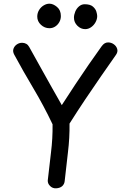

<svg xmlns="http://www.w3.org/2000/svg" viewBox="-20 -1010 682 1041"><path d="M57 -714Q48 -731 53 -745.5Q58 -760 71 -769Q84 -778 100 -778Q112 -778 122 -772.5Q132 -767 138 -756Q152 -731 172.5 -694Q193 -657 216.5 -615Q240 -573 261 -535.5Q282 -498 297 -472Q312 -446 315 -440Q353 -499 389.5 -554Q426 -609 461.5 -660.5Q497 -712 531 -759Q539 -770 547.5 -775Q556 -780 566 -780Q583 -780 597 -770Q611 -760 615.5 -744.5Q620 -729 609 -713Q569 -656 527 -595.5Q485 -535 442.5 -471.5Q400 -408 357 -340Q358 -262 348.5 -185Q339 -108 331 -31Q330 -13 318 -1.5Q306 10 284 11Q265 12 251.5 -1.5Q238 -15 239 -32Q247 -108 256.5 -183.5Q266 -259 265 -336Q217 -437 161 -531Q105 -625 57 -714ZM248 -857Q222 -857 202 -875.5Q182 -894 182 -920Q182 -939 191.5 -955Q201 -971 216.5 -980.5Q232 -990 248 -990Q268 -990 289 -972.5Q310 -955 310 -923Q310 -905 301.5 -890Q293 -875 279 -866Q265 -857 248 -857ZM442 -852Q418 -852 399.5 -870.5Q381 -889 381 -914Q381 -930 388 -947Q395 -964 408.5 -975.5Q422 -987 439 -987Q469 -987 483.5 -974.5Q498 -962 502.5 -947Q507 -932 507 -923Q507 -906 498 -889.5Q489 -873 474 -862.5Q459 -852 442 -852Z"/></svg>

Font: Playpen Sans Hebrew
Style: Regular
Weight: 400
Designer: Tom Grace, Laura Meseguer, Veronika Burian, José Scaglione
Foundry: TypeTogether
Version: Version 2.000